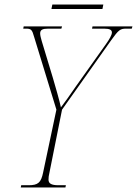

<svg xmlns="http://www.w3.org/2000/svg" viewBox="-20 -831 607 851"><path d="M208 -791H434L438 -811H212ZM72 0H270L272 -10H239C207 -10 195 -18 195 -35C195 -45 196 -52 199 -65L255 -345L473 -653C506 -699 513 -704 539 -704H564L567 -714H390L388 -704H442C467 -704 476 -698 476 -687C476 -676 465 -657 450 -636L317 -449C288 -406 267 -378 250 -355C244 -384 225 -450 214 -487L165 -649C161 -663 158 -674 158 -683C158 -699 169 -704 193 -704H252L255 -714H85L83 -704H94C118 -704 122 -701 132 -665L230 -345L171 -66C162 -22 149 -10 107 -10H74Z"/></svg>

Font: Noto Serif Display Condensed Thin
Style: Italic
Weight: 100
Width: 3
Italic angle: -12°
Designer: Monotype Design Team
Foundry: Monotype Imaging Inc.
Version: Version 2.009